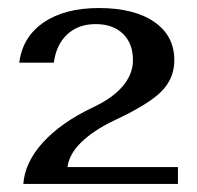

<svg xmlns="http://www.w3.org/2000/svg" viewBox="-20 -729 491 478"><path d="M212 -462Q261 -485 286 -515Q311 -545 311 -579Q311 -621 286 -645Q261 -669 218 -669Q175 -669 147.5 -643.5Q120 -618 114 -573H28Q36 -637 88.5 -673Q141 -709 226 -709Q314 -709 364 -674.5Q414 -640 414 -579Q414 -534 382 -501.5Q350 -469 264 -429Q212 -404 182 -374.5Q152 -345 148 -313H423V-271H38Q42 -325 87 -374.5Q132 -424 212 -462Z"/></svg>

Font: Fahkwang SemiBold
Style: Regular
Weight: 600
Designer: Suppakit Chalermlarp | Katatrad Co.,Ltd.
Foundry: Cadson Demak Co.,Ltd.
Version: Version 1.000; ttfautohint (v1.6)